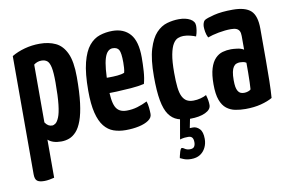

<svg xmlns="http://www.w3.org/2000/svg" viewBox="-76 -646 1511 998"><g transform="rotate(-10 679.5 -146.5)"><path d="M86 197Q60 197 48.5 188Q37 179 37 153V-471Q67 -489 105.5 -499.5Q144 -510 185 -510Q233 -510 269 -493Q305 -476 325.5 -432Q346 -388 346 -306Q346 -225 339 -169.5Q332 -114 319 -78.5Q306 -43 288.5 -24Q271 -5 251 2.5Q231 10 209 10Q186 10 168.5 4.5Q151 -1 139 -12V189Q127 192 113 194.5Q99 197 86 197ZM176 -80Q185 -80 194.5 -87Q204 -94 213 -115.5Q222 -137 227 -181Q232 -225 232 -298Q232 -350 226.5 -376.5Q221 -403 209.5 -412.5Q198 -422 179 -422Q157 -422 139 -408V-103Q147 -91 156 -85.5Q165 -80 176 -80Z M549 10Q514 10 485.5 0Q457 -10 436 -36Q415 -62 403.5 -108Q392 -154 392 -225Q392 -317 406.5 -373.5Q421 -430 445.5 -459.5Q470 -489 502 -499.5Q534 -510 569 -510Q629 -510 662.5 -471.5Q696 -433 696 -348Q696 -313 693.5 -275.5Q691 -238 683 -210Q652 -203 613 -200Q574 -197 537 -195.5Q500 -194 476.5 -194Q453 -194 453 -194L454 -276Q454 -276 470 -275.5Q486 -275 509.5 -275Q533 -275 555.5 -277Q578 -279 592 -285Q595 -295 596 -311Q597 -327 597 -339Q597 -389 588 -405Q579 -421 555 -421Q541 -421 530 -410.5Q519 -400 512 -377.5Q505 -355 501.5 -319Q498 -283 498 -231Q498 -192 501.5 -165Q505 -138 513 -121.5Q521 -105 535.5 -97Q550 -89 572 -89Q601 -89 628 -97Q655 -105 681 -118Q686 -104 688 -84.5Q690 -65 690 -50Q690 -31 670.5 -17.5Q651 -4 619 3Q587 10 549 10Z M890 10Q852 10 824 0Q796 -10 777.5 -36.5Q759 -63 750 -112Q741 -161 741 -239Q741 -329 757.5 -383Q774 -437 800 -464.5Q826 -492 857.5 -501Q889 -510 920 -510Q956 -510 979.5 -497Q1003 -484 1003 -461Q1003 -451 1001 -436.5Q999 -422 993 -406Q981 -411 963.5 -415.5Q946 -420 928 -420Q914 -420 899.5 -414.5Q885 -409 873.5 -390.5Q862 -372 855 -336Q848 -300 848 -240Q848 -194 851.5 -163Q855 -132 864 -114Q873 -96 887 -88Q901 -80 922 -80Q941 -80 960 -85Q979 -90 991 -97Q996 -80 998 -67.5Q1000 -55 1000 -43Q1000 -19 969 -4.5Q938 10 890 10ZM858 217Q834 217 817 209.5Q800 202 800 202Q800 202 802 191.5Q804 181 808 169Q812 157 815 154Q820 149 832 157.5Q844 166 860 166Q877 166 883 157Q889 148 889 134Q889 117 882.5 109Q876 101 862 101Q840 101 829 104Q818 107 818 107L837 -2H890L878 58Q878 58 877.5 57.5Q877 57 895 57Q914 57 929.5 73Q945 89 945 126Q945 151 934.5 172Q924 193 905 205Q886 217 858 217Z M1181 10Q1153 10 1127.5 5Q1102 0 1082 -15.5Q1062 -31 1050.5 -62Q1039 -93 1039 -145Q1039 -196 1049 -228.5Q1059 -261 1076.5 -279Q1094 -297 1115.5 -303Q1137 -309 1160 -309Q1172 -309 1192.5 -306.5Q1213 -304 1227 -295Q1227 -295 1227 -307.5Q1227 -320 1227 -336.5Q1227 -353 1227 -367Q1227 -384 1222 -393.5Q1217 -403 1206.5 -407.5Q1196 -412 1178 -412Q1147 -412 1112.5 -405.5Q1078 -399 1054 -390Q1046 -406 1043.5 -422Q1041 -438 1041 -449Q1041 -458 1044 -467.5Q1047 -477 1053 -482Q1065 -490 1105 -500Q1145 -510 1204 -510Q1271 -510 1300 -483Q1329 -456 1329 -388V-339Q1329 -282 1329 -223Q1329 -164 1328 -112Q1327 -60 1324 -23Q1300 -9 1263.5 0.5Q1227 10 1181 10ZM1189 -74Q1199 -74 1209.5 -77.5Q1220 -81 1224 -86Q1225 -99 1226 -123.5Q1227 -148 1227 -175.5Q1227 -203 1227 -226Q1220 -231 1210.5 -232.5Q1201 -234 1194 -234Q1184 -234 1175 -230.5Q1166 -227 1159.5 -217.5Q1153 -208 1149.5 -191Q1146 -174 1146 -148Q1146 -126 1148.5 -112.5Q1151 -99 1156.5 -90Q1162 -81 1170 -77.5Q1178 -74 1189 -74Z"/></g></svg>

Font: Yanone Kaffeesatz ExtraLight SemiBold
Style: Regular
Weight: 600
Version: Version 2.003